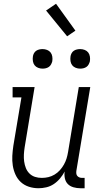

<svg xmlns="http://www.w3.org/2000/svg" viewBox="-20 -993 540 1021"><path d="M185 8Q158 8 133.5 0Q109 -8 91 -24.5Q73 -41 62.5 -64Q52 -87 48 -112.5Q44 -138 45.5 -164.5Q47 -191 51 -218L94 -475H47V-530H164L111 -209Q108 -190 107 -171Q106 -152 108.5 -134Q111 -116 117.5 -99.5Q124 -83 136.5 -70.5Q149 -58 166 -52.5Q183 -47 202 -47Q220 -47 237 -51Q254 -55 270 -64.5Q286 -74 298.5 -88Q311 -102 320 -118Q329 -134 334 -150.5Q339 -167 342 -185L399 -530H460L386 -84Q385 -76 386 -69Q387 -62 391.5 -57Q396 -52 402.5 -49.5Q409 -47 417 -47H430V8H407Q389 8 371 3Q353 -2 341 -14Q329 -26 325 -44.5Q321 -63 324 -81Q314 -62 299.5 -44.5Q285 -27 266.5 -14.5Q248 -2 226.5 3Q205 8 185 8ZM406 -628Q394 -628 382.5 -632.5Q371 -637 364 -646Q357 -655 355 -667.5Q353 -680 355 -693Q356 -701 360.5 -709.5Q365 -718 372.5 -723Q380 -728 389 -730Q398 -732 406 -732Q419 -732 430.5 -727.5Q442 -723 449 -714Q456 -705 458 -692.5Q460 -680 458 -667Q456 -659 451.5 -650.5Q447 -642 439.5 -637Q432 -632 423.5 -630Q415 -628 406 -628ZM206 -628Q194 -628 182.5 -632.5Q171 -637 164 -646Q157 -655 155 -667.5Q153 -680 155 -693Q156 -701 160.5 -709.5Q165 -718 172.5 -723Q180 -728 189 -730Q198 -732 206 -732Q219 -732 230.5 -727.5Q242 -723 249 -714Q256 -705 258 -692.5Q260 -680 258 -667Q256 -659 251.5 -650.5Q247 -642 239.5 -637Q232 -632 223.5 -630Q215 -628 206 -628ZM337 -800 225 -937 278 -973 381 -830Z"/></svg>

Font: Iosevka Slab Light
Style: Italic
Weight: 300
Italic angle: -9°
Monospace: yes
Designer: Belleve Invis
Foundry: Belleve Invis
Version: Version 11.1.1; ttfautohint (v1.8.3)